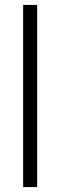

<svg xmlns="http://www.w3.org/2000/svg" viewBox="-20 -760 245 780"><path d="M131 -740V0H74V-740Z"/></svg>

Font: Pathway Extreme Condensed Thin
Style: Regular
Weight: 250
Width: 3
Version: Version 1.001;gftools[0.9.26]